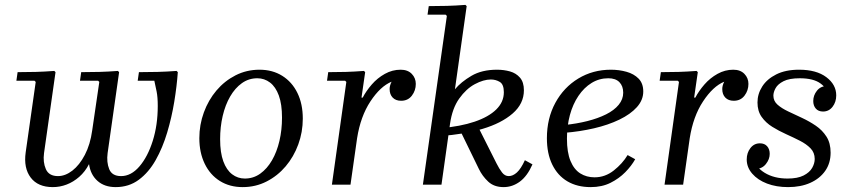

<svg xmlns="http://www.w3.org/2000/svg" viewBox="-20 -755 3481 785"><path d="M702 -465 707 -460Q703 -403 692.5 -339Q682 -275 663.5 -213Q645 -151 616.5 -100.5Q588 -50 547.5 -20Q507 10 453 10Q407 10 378.5 -15.5Q350 -41 344 -84Q328 -53 304 -32Q280 -11 252.5 -0.5Q225 10 196 10Q135 10 105.5 -29Q76 -68 85 -132L126 -420L121 -425H47L52 -460Q91 -460 126.5 -461Q162 -462 202 -465L207 -460L160 -129Q155 -92 167.5 -63.5Q180 -35 217 -35Q247 -35 276 -57.5Q305 -80 327 -122Q349 -164 357 -222L386 -420L381 -425H307L312 -460Q351 -460 386.5 -461Q422 -462 462 -465L467 -460L420 -129Q415 -92 426.5 -63.5Q438 -35 475 -35Q516 -35 550 -74.5Q584 -114 604.5 -179Q625 -244 625 -322Q625 -357 620.5 -380Q616 -403 611 -425H543L548 -460Q587 -460 624.5 -461Q662 -462 702 -465Z M1041 -470Q1094 -470 1134 -445Q1174 -420 1196 -375Q1218 -330 1218 -270Q1218 -215 1199.5 -164.5Q1181 -114 1148 -75Q1115 -36 1070 -13Q1025 10 972 10Q919 10 879 -15Q839 -40 817 -85.5Q795 -131 795 -190Q795 -245 813.5 -295.5Q832 -346 865 -385Q898 -424 943 -447Q988 -470 1041 -470ZM981 -25Q1016 -25 1044 -45Q1072 -65 1092 -99.5Q1112 -134 1122.5 -179Q1133 -224 1133 -274Q1133 -329 1120 -364.5Q1107 -400 1084 -417.5Q1061 -435 1032 -435Q997 -435 969 -415Q941 -395 921 -360.5Q901 -326 890.5 -281Q880 -236 880 -186Q880 -131 893 -95.5Q906 -60 929 -42.5Q952 -25 981 -25Z M1337 0 1396 -420 1391 -425H1317L1322 -460Q1361 -460 1394.5 -461Q1428 -462 1468 -465L1473 -460L1458 -356H1463Q1477 -383 1500 -409.5Q1523 -436 1553.5 -453Q1584 -470 1618 -470Q1647 -470 1663.5 -453Q1680 -436 1680 -412Q1680 -385 1664 -364Q1648 -343 1620 -343Q1598 -343 1585.5 -356Q1573 -369 1573 -391Q1573 -405 1581 -421Q1535 -402 1494.5 -340.5Q1454 -279 1440 -190L1413 0Z M2039 10Q2000 10 1976 -12.5Q1952 -35 1938 -64L1863 -218L1937 -232L2010 -87Q2021 -65 2032.5 -50Q2044 -35 2060 -35Q2077 -35 2093.5 -50Q2110 -65 2126 -100L2157 -83Q2136 -35 2105.5 -12.5Q2075 10 2039 10ZM2012 -470Q2040 -470 2065 -463Q2090 -456 2106 -437.5Q2122 -419 2122 -386Q2122 -331 2076 -291Q2030 -251 1952.5 -228Q1875 -205 1780 -199L1782 -231Q1863 -238 1920.5 -257.5Q1978 -277 2009 -307.5Q2040 -338 2040 -378Q2040 -410 2023.5 -420Q2007 -430 1987 -430Q1957 -430 1921.5 -411Q1886 -392 1857.5 -352Q1829 -312 1820 -249L1785 0H1709L1807 -690L1802 -695H1728L1733 -730Q1772 -730 1807.5 -731Q1843 -732 1883 -735L1888 -730L1840 -390Q1865 -420 1907.5 -445Q1950 -470 2012 -470Z M2395 10Q2340 10 2300 -13.5Q2260 -37 2238 -82Q2216 -127 2216 -190Q2216 -271 2250.5 -334.5Q2285 -398 2344.5 -434Q2404 -470 2478 -470Q2511 -470 2541.5 -461.5Q2572 -453 2591 -433.5Q2610 -414 2610 -381Q2610 -346 2584 -317Q2558 -288 2512.5 -266Q2467 -244 2409 -230.5Q2351 -217 2288 -212V-244Q2338 -249 2381.5 -260Q2425 -271 2458 -287.5Q2491 -304 2509.5 -326.5Q2528 -349 2528 -376Q2528 -403 2512.5 -419Q2497 -435 2467 -435Q2430 -435 2399 -416Q2368 -397 2345 -363Q2322 -329 2310 -284.5Q2298 -240 2298 -188Q2298 -132 2312.5 -97Q2327 -62 2352.5 -46Q2378 -30 2411 -30Q2454 -30 2489.5 -58Q2525 -86 2546 -121L2577 -104Q2562 -77 2536.5 -51Q2511 -25 2476 -7.5Q2441 10 2395 10Z M2697 0 2756 -420 2751 -425H2677L2682 -460Q2721 -460 2754.5 -461Q2788 -462 2828 -465L2833 -460L2818 -356H2823Q2837 -383 2860 -409.5Q2883 -436 2913.5 -453Q2944 -470 2978 -470Q3007 -470 3023.5 -453Q3040 -436 3040 -412Q3040 -385 3024 -364Q3008 -343 2980 -343Q2958 -343 2945.5 -356Q2933 -369 2933 -391Q2933 -405 2941 -421Q2895 -402 2854.5 -340.5Q2814 -279 2800 -190L2773 0Z M3202 10Q3154 10 3116 -4.5Q3078 -19 3055.5 -45Q3033 -71 3033 -103Q3033 -130 3048 -149.5Q3063 -169 3087 -169Q3106 -169 3116.5 -157Q3127 -145 3127 -126Q3127 -104 3111.5 -84.5Q3096 -65 3072 -65Q3053 -65 3047 -77Q3041 -89 3041 -103H3068Q3068 -72 3106.5 -48.5Q3145 -25 3200 -25Q3241 -25 3265.5 -37.5Q3290 -50 3300.5 -68.5Q3311 -87 3311 -105Q3311 -131 3294 -148.5Q3277 -166 3250.5 -179.5Q3224 -193 3194 -206.5Q3164 -220 3137.5 -236.5Q3111 -253 3094 -277Q3077 -301 3077 -336Q3077 -371 3096.5 -401.5Q3116 -432 3154 -451Q3192 -470 3247 -470Q3318 -470 3358.5 -439.5Q3399 -409 3399 -365Q3399 -338 3384 -318.5Q3369 -299 3345 -299Q3326 -299 3315.5 -311Q3305 -323 3305 -342Q3305 -365 3320 -384Q3335 -403 3360 -403Q3380 -403 3385.5 -391Q3391 -379 3391 -365H3364Q3364 -392 3335 -413.5Q3306 -435 3250 -435Q3207 -435 3183.5 -423Q3160 -411 3151 -394.5Q3142 -378 3142 -364Q3142 -342 3159 -327Q3176 -312 3202.5 -299.5Q3229 -287 3259 -273Q3289 -259 3315.5 -241Q3342 -223 3359 -196.5Q3376 -170 3376 -131Q3376 -88 3354 -56.5Q3332 -25 3293 -7.5Q3254 10 3202 10Z"/></svg>

Font: Brygada 1918
Style: Italic
Weight: 400
Italic angle: -8°
Designer: Mateusz Machalski | Borys Kosmynka | Przemek Hoffer
Foundry: NIEPODLEGLA 2018
Version: Version 3.006